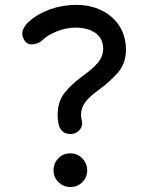

<svg xmlns="http://www.w3.org/2000/svg" viewBox="-20 -730 609 774"><path d="M78.1 -567.9C85.4 -555.7 96.7 -550.3 111.3 -551.3C126 -552.2 138.7 -557.6 149.9 -566.9C163.6 -581.1 183.1 -593.3 209 -603.5C234.9 -613.8 260.3 -618.7 286.1 -618.7C317.9 -618.7 344.2 -611.3 365.2 -596.7C385.7 -581.5 396 -560.5 396 -533.2C396 -514.2 389.6 -496.6 377 -480C363.8 -463.4 341.3 -443.4 309.1 -420.4C281.7 -400.4 258.8 -378.9 240.2 -355.5C221.7 -332 212.4 -302.2 212.4 -266.1C212.4 -251 213.9 -237.3 217.3 -225.1C223.6 -202.1 242.2 -186 272.9 -190.4C284.2 -192.4 294.4 -198.2 302.7 -208.5C311 -218.8 313 -231 309.6 -245.1C307.6 -252.4 306.6 -259.8 306.6 -267.1C306.6 -306.2 332 -334.5 377.4 -367.2C407.7 -389.2 433.6 -412.6 455.6 -437.5C477.1 -462.4 487.8 -493.2 487.8 -530.8C487.8 -639.6 400.9 -710.4 288.1 -710.4C250.5 -710.4 214.4 -704.1 180.2 -691.9C146 -679.2 118.7 -663.1 98.1 -644C87.9 -636.2 80.1 -625.5 73.7 -612.3C67.4 -598.6 68.8 -584 78.1 -567.9ZM331.5 -43.5C331.5 -61.5 325.2 -77.6 312 -91.3C298.8 -105 282.7 -111.8 263.7 -111.8C244.6 -111.8 229 -105.5 215.8 -92.3C202.6 -79.1 195.8 -62.5 195.8 -43.5C195.8 -24.4 202.6 -8.3 216.3 4.9C230 17.6 245.6 23.9 263.7 23.9C282.7 23.9 298.8 17.6 312 4.4C325.2 -9.3 331.5 -24.9 331.5 -43.5Z"/></svg>

Font: Mikhak Medium
Style: Regular
Weight: 500
Designer: Amin Abedi
Version: Version 3.2